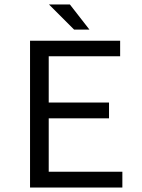

<svg xmlns="http://www.w3.org/2000/svg" viewBox="-20 -843 640 863"><path d="M200 -823H294L382 -710H313ZM115 -660H520V-590H199V-382H470V-311H199V-71H530V0H115Z"/></svg>

Font: Office Code Pro
Style: Regular
Weight: 400
Designer: Nathan Rutzky & Paul D. Hunt
Foundry: Adobe Systems Incorporated
Version: Version 1.004